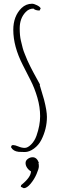

<svg xmlns="http://www.w3.org/2000/svg" viewBox="-20 -788 318 1023"><path d="M192.9 -337.9 191.9 -334Q191.9 -333.5 214.8 -256.8Q230 -197.3 230 -165Q230 -132.8 222.4 -102.1Q214.8 -71.3 200.4 -43Q186 -14.6 160.9 3.7Q135.7 22 112.5 22Q89.4 22 79.6 21Q50.8 18.1 39.1 -2.9Q39.1 -15.1 49.6 -15.1Q60.1 -15.1 77.9 -7.6Q95.7 0 111.8 0Q127.9 0 146.2 -18.6Q164.6 -37.1 174.3 -64.5Q193.8 -120.1 193.8 -168.7Q193.8 -217.3 179.2 -267.6Q164.6 -317.9 143.3 -359.4Q122.1 -400.9 101.1 -442.4Q50.8 -541 50.8 -628.9Q50.8 -701.7 94.7 -745.1Q118.7 -768.1 150.9 -768.1Q161.1 -768.1 177.2 -760Q193.4 -752 196.8 -743.2L190.9 -731.9Q168.5 -731.9 158.2 -742.2Q134.3 -742.2 117.2 -724.1Q85 -690.9 85 -637.2Q85 -597.7 91.3 -571.5Q97.7 -545.4 101.1 -531.7Q104.5 -518.1 113.3 -497.1Q122.1 -476.1 126.2 -465.8Q130.4 -455.6 142.3 -432.1Q154.3 -408.7 158 -401.9Q161.6 -395 176 -368.9Q190.4 -342.8 192.9 -337.9ZM90.8 207 92.8 198.2Q145 156.2 145 125Q132.8 118.2 124.5 106Q116.2 93.8 116.2 80.6Q116.2 67.4 128.2 58.6Q140.1 49.8 153.8 49.8Q176.3 49.8 187 79.1L185.1 82Q187 85.9 187 98.4Q187 110.8 174.8 139.2Q162.6 167.5 143.1 190.9Q123.5 214.4 106.9 214.8Z"/></svg>

Font: Amatic SC
Style: Regular
Weight: 400
Version: Version 1.004